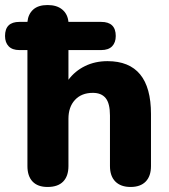

<svg xmlns="http://www.w3.org/2000/svg" viewBox="-53 -734 673 763"><path d="M136 9Q97 9 76.5 -12.5Q56 -34 56 -74V-535H24Q-4 -535 -18.5 -550Q-33 -565 -33 -591Q-33 -647 24 -647H56Q59 -678 79 -696Q99 -714 136 -714Q173 -714 194.5 -696Q216 -678 219 -647H349Q407 -647 407 -591Q407 -565 392.5 -550Q378 -535 349 -535H219V-417Q245 -452 285 -471.5Q325 -491 374 -491Q547 -491 547 -281V-74Q547 -34 526 -12.5Q505 9 466 9Q427 9 405.5 -12.5Q384 -34 384 -74V-275Q384 -323 367 -344Q350 -365 316 -365Q271 -365 245 -337Q219 -309 219 -262V-74Q219 -34 198 -12.5Q177 9 136 9Z"/></svg>

Font: Chiron GoRound TC EB
Style: Regular
Weight: 700
Designer: Ryoko NISHIZUKA 西塚涼子 (kana, bopomofo & ideographs); Paul D. Hunt (Latin, Greek & Cyrillic); Sandoll Communications 산돌커뮤니
Foundry: Adobe
Version: Version 1.000;hotconv 1.1.1;makeotfexe 2.6.0